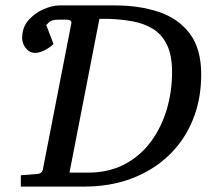

<svg xmlns="http://www.w3.org/2000/svg" viewBox="-20 -691 783 711"><path d="M57.1 0V-42L119.1 -46.9Q136.2 -48.3 139.2 -65.9L244.1 -604Q245.6 -611.3 240.7 -614.7Q235.8 -618.2 228 -618.2H197.3Q170.9 -618.2 161.1 -608.2Q151.4 -598.1 151.4 -598.1L178.2 -527.8Q161.1 -512.2 142.8 -503.7Q124.5 -495.1 110.4 -495.1Q89.4 -495.1 75.7 -512.5Q62 -529.8 62 -549.8Q62 -589.8 85.9 -616.7Q109.9 -643.6 142.1 -657.2Q174.3 -670.9 199.2 -670.9H406.2Q497.1 -670.9 569.1 -646.5Q641.1 -622.1 683.1 -566.2Q725.1 -510.3 725.1 -415Q725.1 -322.8 693.8 -246.6Q662.6 -170.4 604.7 -115.2Q546.9 -60.1 467.5 -30Q388.2 0 292 0ZM237.3 -51.8H310.1Q385.7 -52.7 443.4 -83.7Q501 -114.7 539.6 -167.5Q578.1 -220.2 597.7 -286.4Q617.2 -352.5 617.2 -423.8Q617.2 -486.3 598.4 -524.9Q579.6 -563.5 546.9 -583.7Q514.2 -604 471.9 -611.8Q429.7 -619.6 383.3 -621.1H348.1Z"/></svg>

Font: Charis
Style: Italic
Weight: 400
Italic angle: -11°
Designer: Walt Agee, Miriam Martin, Annie Olsen, Victor Gaultney, Lorna Priest, Alan Ward, Bob Hallissy, Martin Hosken, Sharon Cor
Foundry: SIL Global
Version: Version 7.000